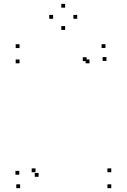

<svg xmlns="http://www.w3.org/2000/svg" viewBox="-20 -970 660 1000"><path d="M81.7 -640.3V-660.3H61.7V-640.3ZM446 -640.3V-660.3H426V-640.3ZM431.2 -651.8V-671.8H411.2V-651.8ZM80.5 -60V-80H60.5V-60ZM84.8 10V-10H64.8V10ZM559.5 10V-10H539.5V10ZM559.5 -73V-93H539.5V-73ZM165 -73V-93H145V-73ZM181 -49.2V-69.2H161V-49.2ZM534.5 -652.8V-672.8H514.5V-652.8ZM529.3 -720V-740H509.3V-720ZM81.7 -719.7V-739.7H61.7V-719.7ZM382.2 -872.3V-892.3H362.2V-872.3ZM319.3 -930V-950H299.3V-930ZM256.5 -872.3V-892.3H236.5V-872.3ZM319.3 -814.2V-834.2H299.3V-814.2Z"/></svg>

Font: Monaspace Neon Dots Var
Style: Regular
Weight: 400
Designer: Riley Cran and the Lettermatic Team
Version: Version 1.100 (Monaspace Neon Dots)